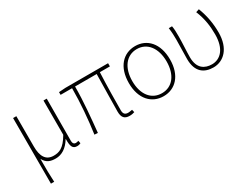

<svg xmlns="http://www.w3.org/2000/svg" viewBox="-59 -1090 2405 1838"><g transform="rotate(-30 1144.0 -171.0)"><path d="M105 198H141C136 108 136 66 136 -58C167 0 210 13 267 13C332 13 392 -22 440 -101H442C440 -20 454 13 503 13C520 13 533 9 543 4L537 -26C523 -22 516 -20 506 -20C488 -20 475 -33 475 -59C475 -217 476 -368 477 -527H441V-148C375 -34 320 -20 263 -20C176 -20 141 -85 141 -192V-527H105Z M1084 13C1107 13 1122 9 1138 4L1131 -26C1108 -22 1095 -20 1086 -20C1051 -20 1035 -37 1035 -75C1035 -146 1037 -351 1044 -492H1155V-527H682L610 -522V-492H737C737 -330 722 -154 700 0L737 2C752 -152 770 -327 770 -492H1009C1007 -355 1002 -153 1002 -81C1002 -14 1028 13 1084 13Z M1460 13C1590 13 1687 -86 1687 -262C1687 -441 1590 -540 1460 -540C1329 -540 1232 -441 1232 -262C1232 -86 1329 13 1460 13ZM1460 -20C1343 -20 1270 -115 1270 -262C1270 -408 1343 -507 1460 -507C1576 -507 1649 -408 1649 -262C1649 -115 1576 -20 1460 -20Z M2011 13C2122 13 2219 -75 2219 -253C2219 -351 2203 -443 2166 -540L2130 -528C2170 -431 2181 -343 2181 -254C2181 -93 2105 -20 2013 -20C1934 -20 1862 -59 1862 -184C1862 -245 1869 -338 1869 -409C1869 -453 1869 -489 1862 -527H1826C1833 -474 1834 -438 1834 -396C1834 -325 1830 -254 1830 -183C1830 -38 1910 13 2011 13Z"/></g></svg>

Font: Harano Aji Gothic KR ExtraLight
Style: Regular
Weight: 250
Foundry: Masamichi Hosoda
Version: HaranoAjiGothicKR-ExtraLight version 20220220;ttx 4.29.1